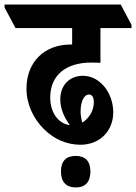

<svg xmlns="http://www.w3.org/2000/svg" viewBox="-82 -646 596 841"><path d="M270 -12C356 -12 414 -73 414 -154C414 -196 400 -234 378 -263C354 -293 322 -314 281 -314C223 -314 182 -273 182 -211C182 -173 197 -134 224 -98C174 -104 138 -152 138 -219C138 -315 205 -372 318 -372C332 -372 346 -371 358 -371V-523H494V-537L447 -626H-62V-613L-14 -523H234V-451C232 -451 229 -451 227 -451C113 -451 34 -375 34 -258C34 -190 64 -126 111 -80C153 -38 209 -12 270 -12ZM271 -157C271 -202 286 -232 308 -232C322 -232 329 -219 329 -198C329 -161 308 -127 278 -109C274 -125 271 -142 271 -157ZM250 175C292 175 314 151 314 105C314 60 292 37 250 37C207 37 185 60 185 105C185 151 208 175 250 175Z"/></svg>

Font: Noto Serif Devanagari ExtraCondensed ExtraBold
Style: Regular
Weight: 800
Width: 2
Designer: Universal Thirst, Indian Type Foundry and the Monotype Design Team
Foundry: Monotype Imaging Inc.
Version: Version 2.004